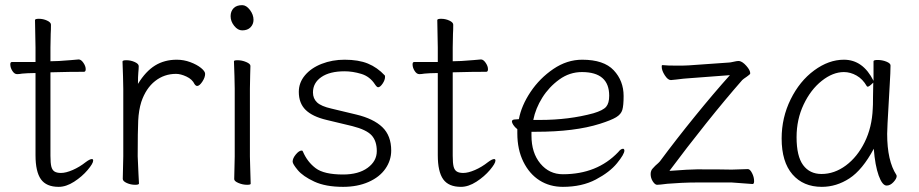

<svg xmlns="http://www.w3.org/2000/svg" viewBox="-20 -713 3571 746"><path d="M66 -427Q55 -425 47 -425H46Q36 -425 28 -437.5Q20 -450 20 -463Q20 -472 26 -472H118V-528L116 -635Q116 -640 131 -640Q148 -640 163 -633Q178 -626 178 -617Q178 -596 177 -581L176 -528V-475L209 -476Q237 -478 256.5 -479.5Q276 -481 285 -482H286Q295 -482 304 -469Q313 -456 313 -444Q313 -434 306 -434Q246 -434 220 -433L176 -432V-108Q176 -79 179.5 -65.5Q183 -52 192 -46.5Q201 -41 217 -41Q236 -41 262.5 -52.5Q289 -64 313 -83Q329 -95 337 -95Q342 -95 342 -89Q342 -78 320.5 -52.5Q299 -27 268 -7Q237 13 208 13Q160 13 139 -16.5Q118 -46 118 -110V-429H108Q89 -429 66 -427Z M458 -416 456 -474Q456 -479 471 -479Q488 -479 503.5 -472Q519 -465 519 -456Q519 -446 517.5 -431.5Q516 -417 516 -387Q546 -436 582.5 -458.5Q619 -481 667 -481Q694 -481 719.5 -471.5Q745 -462 761 -449Q777 -436 777 -426Q777 -412 766 -395.5Q755 -379 746 -379Q741 -379 736 -386Q727 -405 704.5 -415.5Q682 -426 664 -426Q618 -426 582.5 -398Q547 -370 529 -317Q519 -285 517 -244.5Q515 -204 515 -106Q515 -101 518 -38Q520 -8 520 0Q520 5 505 5Q488 5 472.5 -2Q457 -9 457 -18L459 -106V-367Z M921 -595Q904 -595 890 -612.5Q876 -630 876 -650Q876 -669 887.5 -681Q899 -693 921 -693Q937 -693 951 -674.5Q965 -656 965 -636Q965 -619 953.5 -607Q942 -595 921 -595ZM903 -479Q920 -479 936.5 -472Q953 -465 953 -457Q953 -436 952 -421L951 -368V-105L952 -67L954 1Q954 5 940 5Q923 5 906.5 -2Q890 -9 890 -17L892 -105V-368L891 -417L889 -475Q889 -479 903 -479Z M1141 -356Q1141 -392 1165 -420.5Q1189 -449 1230 -465Q1271 -481 1319 -481Q1373 -481 1409.5 -466Q1446 -451 1475 -420Q1476 -419 1476 -414Q1476 -402 1466.5 -388Q1457 -374 1449 -374Q1447 -374 1444 -376.5Q1441 -379 1437 -385Q1417 -416 1383.5 -426Q1350 -436 1319 -436Q1261 -436 1228.5 -413.5Q1196 -391 1196 -354Q1196 -330 1212 -315Q1228 -300 1268 -291L1364 -268Q1431 -252 1465.5 -219Q1500 -186 1500 -128Q1500 -90 1477.5 -57.5Q1455 -25 1412 -6Q1369 13 1313 13Q1245 13 1201 -7.5Q1157 -28 1137 -52Q1117 -76 1117 -85Q1117 -98 1129.5 -113Q1142 -128 1152 -128Q1156 -128 1157 -124Q1174 -84 1206.5 -59.5Q1239 -35 1313 -35Q1373 -35 1408.5 -61Q1444 -87 1444 -126Q1444 -165 1424 -187Q1404 -209 1349 -223L1249 -247Q1194 -260 1167.5 -286Q1141 -312 1141 -356Z M1629 -427Q1618 -425 1610 -425H1609Q1599 -425 1591 -437.5Q1583 -450 1583 -463Q1583 -472 1589 -472H1681V-528L1679 -635Q1679 -640 1694 -640Q1711 -640 1726 -633Q1741 -626 1741 -617Q1741 -596 1740 -581L1739 -528V-475L1772 -476Q1800 -478 1819.5 -479.5Q1839 -481 1848 -482H1849Q1858 -482 1867 -469Q1876 -456 1876 -444Q1876 -434 1869 -434Q1809 -434 1783 -433L1739 -432V-108Q1739 -79 1742.5 -65.5Q1746 -52 1755 -46.5Q1764 -41 1780 -41Q1799 -41 1825.5 -52.5Q1852 -64 1876 -83Q1892 -95 1900 -95Q1905 -95 1905 -89Q1905 -78 1883.5 -52.5Q1862 -27 1831 -7Q1800 13 1771 13Q1723 13 1702 -16.5Q1681 -46 1681 -110V-429H1671Q1652 -429 1629 -427Z M2167 -36Q2300 -36 2382 -122Q2392 -135 2401 -135Q2403 -135 2404.5 -133Q2406 -131 2406 -128Q2406 -114 2377.5 -79Q2349 -44 2295 -15.5Q2241 13 2167 13Q2116 13 2076.5 -12Q2037 -37 2013.5 -84.5Q1990 -132 1990 -195V-211Q1980 -219 1974.5 -227.5Q1969 -236 1969 -241Q1969 -249 1983 -249L1996 -250Q2006 -303 2041.5 -356Q2077 -409 2130 -445Q2183 -481 2242 -481Q2326 -481 2364.5 -440Q2403 -399 2403 -340Q2403 -303 2398 -286Q2393 -269 2374 -257.5Q2355 -246 2311 -232Q2213 -201 2063 -201H2045V-186Q2045 -119 2079.5 -77.5Q2114 -36 2167 -36ZM2078 -247Q2191 -247 2286 -273Q2323 -284 2335 -298Q2347 -312 2347 -341Q2347 -387 2320.5 -410Q2294 -433 2241 -433Q2193 -433 2153 -404Q2113 -375 2087 -333.5Q2061 -292 2052 -247Z M2910 -9Q2910 2 2904 2L2877 0Q2857 -2 2823 -4H2688Q2659 -4 2627 -2.5Q2595 -1 2573 1Q2542 5 2533 5Q2525 5 2516.5 -8Q2508 -21 2508 -37Q2508 -45 2511 -51Q2512 -55 2526 -69Q2541 -82 2544 -86Q2607 -171 2680.5 -261.5Q2754 -352 2816 -421L2657 -409Q2638 -408 2608 -404L2588 -402H2586Q2575 -402 2563 -420.5Q2551 -439 2551 -454Q2551 -460 2553 -460H2555Q2572 -458 2610 -458Q2642 -458 2656 -459L2812 -470Q2817 -470 2830 -473Q2843 -476 2848 -476H2852Q2865 -474 2880 -457Q2895 -440 2895 -428Q2895 -424 2881.5 -415Q2868 -406 2864 -402Q2799 -328 2723.5 -233.5Q2648 -139 2581 -49Q2660 -55 2688 -55Q2788 -55 2823 -54L2885 -56H2886Q2894 -56 2902 -40.5Q2910 -25 2910 -9Z M3433 -314Q3427 -214 3427 -193Q3427 -88 3463 -33Q3464 -30 3464 -29Q3464 -19 3451.5 -5.5Q3439 8 3425 8Q3408 8 3394 -31Q3380 -70 3375 -135Q3331 -53 3280.5 -20Q3230 13 3173 13Q3101 13 3059 -35.5Q3017 -84 3017 -175Q3017 -256 3052 -327Q3087 -398 3143.5 -439.5Q3200 -481 3259 -481Q3333 -481 3374 -399V-475Q3374 -480 3390 -480Q3408 -480 3424 -473.5Q3440 -467 3440 -459V-457Q3440 -434 3437 -385Q3434 -336 3433 -314ZM3172 -37Q3222 -37 3266.5 -70Q3311 -103 3339.5 -160.5Q3368 -218 3371 -291Q3372 -301 3372 -335L3373 -392Q3357 -376 3351 -376Q3350 -376 3348 -378Q3332 -406 3308 -419.5Q3284 -433 3259 -433Q3216 -433 3173 -399Q3130 -365 3102.5 -307Q3075 -249 3075 -180Q3075 -106 3100.5 -71.5Q3126 -37 3172 -37Z"/></svg>

Font: JyunsaiKaai Light
Style: Regular
Weight: 300
Designer: Fontworks Inc.
Version: Version 0.030;April 7, 2024;FontCreator 14.0.0.2901 64-bit